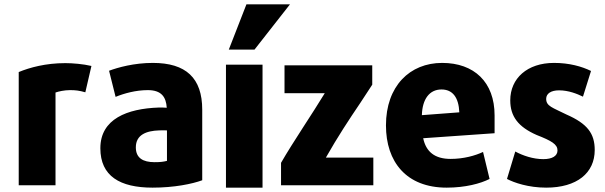

<svg xmlns="http://www.w3.org/2000/svg" viewBox="-20 -841 2777 882"><path d="M400 -538 372 -417C344 -425 327 -427 302 -427C276 -427 249 -421 235 -416V10H66V-510C117 -531 190 -551 280 -551C313 -551 362 -547 400 -538Z M909 -13C863 4 780 21 681 21C531 21 441 -32 441 -160C441 -295 565 -342 709 -347C723 -347 737 -347 746 -346C743 -395 722 -427 659 -427C604 -427 550 -412 511 -396L481 -516C521 -531 596 -552 682 -552C834 -552 909 -483 909 -337ZM747 -102V-242C736 -242 723 -243 711 -242C652 -240 604 -222 604 -164C604 -115 637 -96 690 -96C718 -96 731 -98 747 -102Z M1149 -613H1031L1112 -821H1312ZM1186 -544V21H1018V-544Z M1695 10H1271V-93C1325 -187 1417 -322 1472 -413H1287V-541H1690V-452L1635 -368C1583 -291 1532 -214 1477 -117H1695Z M2252 -229 1924 -206C1937 -144 1977 -111 2050 -111C2110 -111 2163 -126 2199 -143L2229 -19C2188 2 2118 21 2032 21C1846 21 1753 -98 1753 -265C1753 -446 1863 -552 2011 -552C2158 -552 2252 -464 2252 -311ZM2090 -325C2087 -394 2059 -430 2008 -430C1953 -430 1920 -386 1918 -312Z M2712 -152C2712 -46 2630 21 2489 21C2407 21 2341 -2 2309 -19L2347 -145C2382 -126 2429 -110 2476 -110C2516 -110 2541 -124 2541 -150C2541 -178 2514 -194 2445 -221C2361 -258 2324 -306 2324 -380C2324 -481 2402 -552 2525 -552C2595 -552 2652 -536 2695 -515C2693 -510 2660 -402 2658 -397C2631 -410 2592 -426 2548 -426C2511 -426 2489 -411 2489 -387C2489 -353 2518 -347 2582 -315C2678 -273 2712 -228 2712 -152Z"/></svg>

Font: Repo ExtraBold
Style: Bold
Weight: 700
Designer: Stefan Peev
Foundry: Context Ltd
Version: Version 1.502